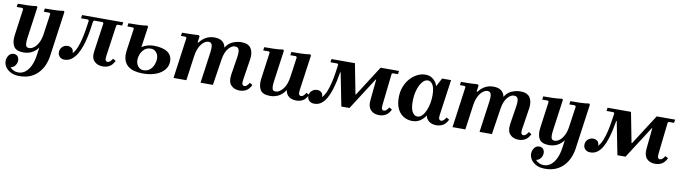

<svg xmlns="http://www.w3.org/2000/svg" viewBox="-35 -1116 7080 2002"><g transform="rotate(10 3505.0 -115.0)"><path d="M180 260Q127 260 89.5 241Q52 222 32.5 192.5Q13 163 13 130Q13 97 32 69.5Q51 42 85 42Q111 42 126 59Q141 76 141 102Q141 133 121.5 157.5Q102 182 75 185Q90 203 113 214Q136 225 163 225Q204 225 237 199Q270 173 292 126Q314 79 323 15L335 -69Q305 -28 265.5 -9Q226 10 180 10Q102 10 76 -33.5Q50 -77 60 -150L99 -435L89 -445H29L34 -480Q81 -480 136.5 -481.5Q192 -483 232 -490L242 -480L196 -150Q191 -113 192 -89.5Q193 -66 202 -55.5Q211 -45 230 -45Q254 -45 280 -64Q306 -83 327 -122.5Q348 -162 356 -223L386 -435L376 -445H316L321 -480Q368 -480 423.5 -481.5Q479 -483 519 -490L528 -480L461 -1Q454 48 434.5 94.5Q415 141 381 178.5Q347 216 297.5 238Q248 260 180 260Z M612 10Q581 10 562.5 -10Q544 -30 544 -57Q544 -91 567.5 -114Q591 -137 625 -137Q647 -137 667 -123Q687 -109 687 -72Q713 -100 730.5 -143Q748 -186 760 -237Q772 -288 780 -339.5Q788 -391 794 -435L784 -445H710L715 -480H1151L1146 -445H1095L1085 -435L1038 -104Q1033 -69 1040.5 -57Q1048 -45 1061 -45Q1076 -45 1088.5 -57Q1101 -69 1113 -88L1143 -70Q1120 -24 1089 -7Q1058 10 1020 10Q962 10 928.5 -25Q895 -60 905 -127L949 -435L939 -445H849L839 -435Q835 -407 829 -363Q823 -319 812.5 -269Q802 -219 785.5 -169.5Q769 -120 745 -79.5Q721 -39 688.5 -14.5Q656 10 612 10Z M1444 10Q1395 10 1353.5 -0.5Q1312 -11 1283 -35.5Q1254 -60 1241.5 -101Q1229 -142 1238 -203L1271 -435L1261 -445H1201L1206 -480Q1253 -480 1308.5 -481.5Q1364 -483 1404 -490L1414 -480L1382 -258Q1405 -275 1439 -285Q1473 -295 1505 -295Q1603 -295 1653 -261Q1703 -227 1703 -164Q1703 -112 1670.5 -73Q1638 -34 1580 -12Q1522 10 1444 10ZM1444 -25Q1487 -25 1513 -48.5Q1539 -72 1551.5 -105Q1564 -138 1564 -165Q1564 -206 1541.5 -233Q1519 -260 1484 -260Q1442 -260 1415.5 -236.5Q1389 -213 1376.5 -181Q1364 -149 1364 -121Q1364 -80 1386.5 -52.5Q1409 -25 1444 -25Z M2561 -88 2591 -70Q2568 -24 2537 -7Q2506 10 2468 10Q2410 10 2376.5 -26.5Q2343 -63 2355 -140L2385 -330Q2391 -368 2388.5 -391Q2386 -414 2374.5 -424.5Q2363 -435 2341 -435Q2326 -435 2309 -425.5Q2292 -416 2275.5 -397Q2259 -378 2246.5 -348.5Q2234 -319 2228 -279L2185 0H2054L2100 -330Q2105 -368 2103 -391Q2101 -414 2090.5 -424.5Q2080 -435 2061 -435Q2045 -435 2026.5 -424.5Q2008 -414 1990.5 -392.5Q1973 -371 1959.5 -338Q1946 -305 1940 -260L1904 0H1768L1828 -435L1818 -445H1768L1773 -480Q1812 -480 1861 -481Q1910 -482 1950 -485L1960 -475L1951 -409H1961Q1989 -448 2028 -469Q2067 -490 2116 -490Q2169 -490 2199 -467Q2229 -444 2236 -403Q2263 -450 2309 -470Q2355 -490 2401 -490Q2475 -490 2503.5 -446.5Q2532 -403 2521 -330L2486 -104Q2481 -69 2488.5 -57Q2496 -45 2509 -45Q2524 -45 2536.5 -57Q2549 -69 2561 -88Z M3161 -88 3191 -70Q3168 -24 3137 -7Q3106 10 3068 10Q3021 10 2990 -13Q2959 -36 2953 -81Q2922 -33 2880.5 -11.5Q2839 10 2790 10Q2712 10 2686 -33.5Q2660 -77 2670 -150L2709 -435L2699 -445H2639L2644 -480Q2691 -480 2746.5 -481.5Q2802 -483 2842 -490L2852 -480L2806 -150Q2801 -113 2802 -89.5Q2803 -66 2812 -55.5Q2821 -45 2840 -45Q2877 -45 2915.5 -89.5Q2954 -134 2967 -227L2996 -435L2986 -445H2926L2931 -480Q2978 -480 3033.5 -481.5Q3089 -483 3129 -490L3139 -480L3086 -104Q3081 -69 3088.5 -57Q3096 -45 3109 -45Q3124 -45 3136.5 -57Q3149 -69 3161 -88Z M3258 10Q3227 10 3206 -8.5Q3185 -27 3185 -58Q3185 -92 3209 -114.5Q3233 -137 3267 -137Q3289 -137 3308.5 -123Q3328 -109 3328 -72Q3354 -100 3371.5 -143Q3389 -186 3401 -237Q3413 -288 3421 -339.5Q3429 -391 3435 -435L3425 -445H3351L3356 -480H3604L3666 -160H3671L3876 -480H4071L4066 -445H4010L4000 -435L3963 -104Q3959 -69 3966 -57Q3973 -45 3986 -45Q4001 -45 4013.5 -57Q4026 -69 4038 -88L4068 -70Q4045 -24 4014 -7Q3983 10 3945 10Q3887 10 3855 -25Q3823 -60 3830 -127L3852 -350H3847L3629 -10H3543L3474 -360H3469Q3462 -315 3451 -264.5Q3440 -214 3424.5 -165.5Q3409 -117 3386.5 -77Q3364 -37 3332.5 -13.5Q3301 10 3258 10Z M4116 -207Q4116 -271 4136.5 -323Q4157 -375 4191 -412.5Q4225 -450 4266.5 -470Q4308 -490 4349 -490Q4388 -490 4414.5 -474.5Q4441 -459 4457.5 -436Q4474 -413 4480 -391L4527 -480H4622L4569 -104Q4564 -69 4571.5 -57Q4579 -45 4592 -45Q4607 -45 4619.5 -57Q4632 -69 4644 -88L4674 -70Q4651 -24 4620 -7Q4589 10 4551 10Q4506 10 4475.5 -11.5Q4445 -33 4437 -73Q4410 -32 4375 -11Q4340 10 4296 10Q4248 10 4207 -13Q4166 -36 4141 -84Q4116 -132 4116 -207ZM4266 -192Q4266 -116 4287.5 -80.5Q4309 -45 4340 -45Q4374 -45 4400.5 -79.5Q4427 -114 4443 -170Q4459 -226 4459 -289Q4459 -365 4438 -400Q4417 -435 4385 -435Q4352 -435 4325 -400.5Q4298 -366 4282 -311Q4266 -256 4266 -192Z M5515 -88 5545 -70Q5522 -24 5491 -7Q5460 10 5422 10Q5364 10 5330.5 -26.5Q5297 -63 5309 -140L5339 -330Q5345 -368 5342.5 -391Q5340 -414 5328.5 -424.5Q5317 -435 5295 -435Q5280 -435 5263 -425.5Q5246 -416 5229.5 -397Q5213 -378 5200.5 -348.5Q5188 -319 5182 -279L5139 0H5008L5054 -330Q5059 -368 5057 -391Q5055 -414 5044.5 -424.5Q5034 -435 5015 -435Q4999 -435 4980.5 -424.5Q4962 -414 4944.5 -392.5Q4927 -371 4913.5 -338Q4900 -305 4894 -260L4858 0H4722L4782 -435L4772 -445H4722L4727 -480Q4766 -480 4815 -481Q4864 -482 4904 -485L4914 -475L4905 -409H4915Q4943 -448 4982 -469Q5021 -490 5070 -490Q5123 -490 5153 -467Q5183 -444 5190 -403Q5217 -450 5263 -470Q5309 -490 5355 -490Q5429 -490 5457.5 -446.5Q5486 -403 5475 -330L5440 -104Q5435 -69 5442.5 -57Q5450 -45 5463 -45Q5478 -45 5490.5 -57Q5503 -69 5515 -88Z M5744 260Q5691 260 5653.5 241Q5616 222 5596.5 192.5Q5577 163 5577 130Q5577 97 5596 69.5Q5615 42 5649 42Q5675 42 5690 59Q5705 76 5705 102Q5705 133 5685.5 157.5Q5666 182 5639 185Q5654 203 5677 214Q5700 225 5727 225Q5768 225 5801 199Q5834 173 5856 126Q5878 79 5887 15L5899 -69Q5869 -28 5829.5 -9Q5790 10 5744 10Q5666 10 5640 -33.5Q5614 -77 5624 -150L5663 -435L5653 -445H5593L5598 -480Q5645 -480 5700.5 -481.5Q5756 -483 5796 -490L5806 -480L5760 -150Q5755 -113 5756 -89.5Q5757 -66 5766 -55.5Q5775 -45 5794 -45Q5818 -45 5844 -64Q5870 -83 5891 -122.5Q5912 -162 5920 -223L5950 -435L5940 -445H5880L5885 -480Q5932 -480 5987.5 -481.5Q6043 -483 6083 -490L6092 -480L6025 -1Q6018 48 5998.5 94.5Q5979 141 5945 178.5Q5911 216 5861.5 238Q5812 260 5744 260Z M6181 10Q6150 10 6129 -8.5Q6108 -27 6108 -58Q6108 -92 6132 -114.5Q6156 -137 6190 -137Q6212 -137 6231.5 -123Q6251 -109 6251 -72Q6277 -100 6294.5 -143Q6312 -186 6324 -237Q6336 -288 6344 -339.5Q6352 -391 6358 -435L6348 -445H6274L6279 -480H6527L6589 -160H6594L6799 -480H6994L6989 -445H6933L6923 -435L6886 -104Q6882 -69 6889 -57Q6896 -45 6909 -45Q6924 -45 6936.5 -57Q6949 -69 6961 -88L6991 -70Q6968 -24 6937 -7Q6906 10 6868 10Q6810 10 6778 -25Q6746 -60 6753 -127L6775 -350H6770L6552 -10H6466L6397 -360H6392Q6385 -315 6374 -264.5Q6363 -214 6347.5 -165.5Q6332 -117 6309.5 -77Q6287 -37 6255.5 -13.5Q6224 10 6181 10Z"/></g></svg>

Font: Brygada 1918
Style: Italic
Weight: 400
Italic angle: -8°
Designer: Mateusz Machalski | Borys Kosmynka | Przemek Hoffer
Foundry: NIEPODLEGLA 2018
Version: Version 3.006